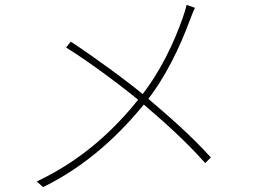

<svg xmlns="http://www.w3.org/2000/svg" viewBox="-20 -753 1040 784"><path d="M776 -721 742 -733C738 -715 730 -691 725 -677C691 -581 637 -462 551 -354C452 -230 321 -102 130 -12L156 11C340 -79 477 -213 576 -337C657 -438 716 -565 753 -665C760 -683 769 -707 776 -721ZM269 -583 250 -559C344 -501 487 -394 558 -334C653 -253 738 -177 818 -87L841 -110C764 -196 671 -277 577 -357C510 -414 368 -518 269 -583Z"/></svg>

Font: Source Han Sans JP VF
Style: Regular
Weight: 250
Designer: Ryoko NISHIZUKA 西塚涼子 (kana, bopomofo & ideographs); Paul D. Hunt (Latin, Greek & Cyrillic); Sandoll Communications 산돌커뮤니
Foundry: Adobe
Version: Version 2.004;hotconv 1.0.118;makeotfexe 2.5.65603